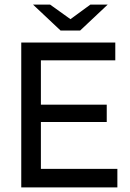

<svg xmlns="http://www.w3.org/2000/svg" viewBox="-20 -811 563 831"><path d="M488 -80V0H72V-627H479V-550H157V-358H442V-283H157V-80ZM123 -791H197L285 -728L371 -791H446L327 -679H242Z"/></svg>

Font: Blinker
Style: Regular
Weight: 400
Designer: Juergen Huber
Foundry: supertype
Version: Version 1.017;hotconv 1.0.117;makeotfexe 2.5.65602